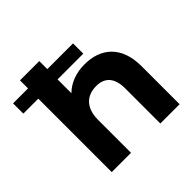

<svg xmlns="http://www.w3.org/2000/svg" viewBox="-230 -920 1098 1098"><g transform="rotate(-45 319.5 -371.0)"><path d="M401 -546C333 -546 273 -524 231 -482V-594H439V-677H231V-742H75V-677H-46V-594H75V0H231V-266C231 -365 284 -411 360 -411C428 -411 468 -371 468 -284V0H624V-308C624 -472 529 -546 401 -546Z"/></g></svg>

Font: Talent SemiBold
Style: Bold
Weight: 700
Designer: Mike Powis
Version: Version 1.001;hotconv 1.0.109;makeotfexe 2.5.65596